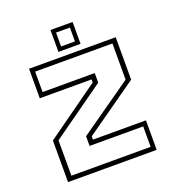

<svg xmlns="http://www.w3.org/2000/svg" viewBox="-124 -768 783 865"><g transform="rotate(-20 267.5 -335.5)"><path d="M79 -22H459V-120H202V-166.5L456.5 -345V-518.5H86V-420.5H336V-374.5L79 -191.5ZM55 0V-199.5L312.5 -383.5V-398.5H64.5V-540H480V-336.5L226 -157.5V-141.5H480V0ZM215 -566V-671H321V-566ZM234.5 -585H301V-651.5H234.5Z"/></g></svg>

Font: Tourney Thin ExtraLight
Style: Regular
Weight: 250
Version: Version 1.015